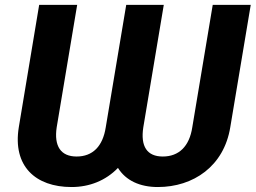

<svg xmlns="http://www.w3.org/2000/svg" viewBox="-20 -747 1035 777"><path d="M56.1 -232.2C30.5 -74.6 123.6 9.9 269.5 9.9C342.3 9.9 408 -16.3 457.4 -67.5C489 -16.3 546.2 9.9 618.6 9.9C762.8 9.9 886.4 -74.6 911.9 -232.2L994.7 -727.3H840.9L758.2 -232.2C746.4 -154.1 703.5 -113.6 638.8 -113.6C575.3 -113.6 547.9 -154.1 560 -232.2L642.8 -727.3H490.8L408 -232.2C396 -154.1 354.4 -113.6 290.1 -113.6C226.2 -113.6 197.8 -155.2 209.5 -232.2L292.3 -727.3H138.5Z"/></svg>

Font: Magic Ui Pro
Style: Bold Italic
Weight: 700
Italic angle: -9.39999°
Designer: Stefan Endress, Andreas Faust
Version: Version 1.000;FEAKit 1.0